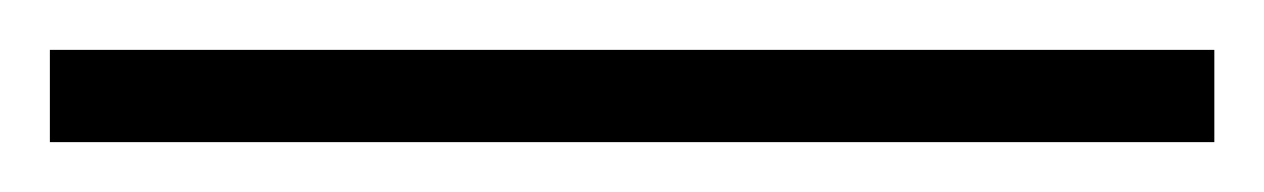

<svg xmlns="http://www.w3.org/2000/svg" viewBox="-23 57 507 77"><path d="M-3 77C-3 77 -3 114 -3 114C-3 114 464 114 464 114C464 114 464 77 464 77C464 77 -3 77 -3 77Z"/></svg>

Font: BUSH 25 TRIRONG 0515 A
Style: Regular
Weight: 400
Designer: Katatrad Team
Foundry: CadsonDemak